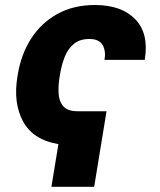

<svg xmlns="http://www.w3.org/2000/svg" viewBox="-20 -558 626 751"><path d="M396.7 -122.9 348.4 172.6H181.1L208.5 5.7Q109.4 -10.7 70.1 -83.3Q30.9 -155.9 48.3 -258.9L50.1 -269.5Q62.9 -346.2 101.7 -407Q140.6 -467.7 203.7 -503Q266.7 -538.4 351.6 -538.4Q455.3 -538.4 509.2 -482.6Q563.2 -426.8 546.2 -323.9H388.8Q394.9 -357.6 381.4 -381.6Q367.9 -405.5 329.9 -405.5Q291.5 -405.5 268.5 -386Q245.4 -366.5 233.1 -335.4Q220.9 -304.3 215.2 -269.5L213.4 -258.9Q207.4 -223.7 209.2 -192.6Q210.9 -161.6 227.8 -142.2Q244.7 -122.9 283.7 -122.9Z"/></svg>

Font: Inter UI Extra Bold
Style: Italic
Weight: 800
Italic angle: 9.39999°
Designer: Rasmus Andersson
Foundry: rsms
Version: 3.2;8d6f07862